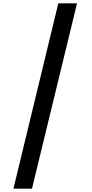

<svg xmlns="http://www.w3.org/2000/svg" viewBox="-20 -964 554 1159"><path d="M445 -944 173 175H61L332 -944Z"/></svg>

Font: IBM-Poppins
Style: Poppins-Medium
Weight: 500
Designer: Mike Abbink, Paul van der Laan, Pieter van Rosmalen, Ben Mitchell, Mark Frömberg
Foundry: Bold Monday
Version: Version 1.1